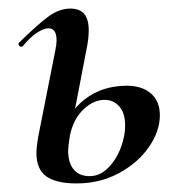

<svg xmlns="http://www.w3.org/2000/svg" viewBox="-20 -415 428 448"><path d="M65 -58Q65 -73 70 -100L109 -297Q112 -311 112 -321Q112 -349 93 -349Q82 -349 66 -338.5Q50 -328 33 -307Q32 -306 30 -306Q26 -306 24 -309.5Q22 -313 25 -316Q70 -360 94.5 -377.5Q119 -395 144 -395Q166 -395 176.5 -382.5Q187 -370 187 -344Q187 -326 183 -306L143 -98Q139 -72 139 -64Q139 -35 152 -19.5Q165 -4 189 -4Q213 -4 232 -23Q251 -42 261.5 -69.5Q272 -97 272 -122Q272 -151 258.5 -166.5Q245 -182 224 -182Q198 -182 174.5 -159.5Q151 -137 143 -98L128 -99Q137 -152 178 -183.5Q219 -215 276 -215Q311 -215 332 -197Q353 -179 353 -146Q353 -109 327.5 -72Q302 -35 257.5 -11Q213 13 159 13Q111 13 88 -3.5Q65 -20 65 -58Z"/></svg>

Font: Cormorant Garamond SemiBold
Style: Italic
Weight: 600
Italic angle: -10°
Designer: Christian Thalmann (Catharsis Fonts)
Foundry: Catharsis Fonts
Version: Version 4.000